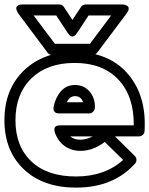

<svg xmlns="http://www.w3.org/2000/svg" viewBox="-40 -814 674 867"><path d="M-20 -271Q-20 -410.6 67.6 -495.4Q155.3 -580.1 296.9 -580.1Q300.8 -580.1 309.3 -579.6Q317.9 -579.1 321.8 -579.1Q464.4 -570.8 543.2 -473.4Q622.1 -376 612.8 -222.2Q612.3 -211.9 604.7 -205.1Q597.2 -198.2 587.9 -198.2H479L568.8 -109.9Q576.2 -102.5 576.2 -92.3Q576.2 -82 569.8 -75.2Q472.2 33.2 303.2 33.2Q154.8 33.2 67.4 -49.8Q-20 -132.8 -20 -271ZM29.8 -271Q29.8 -153.3 101.6 -85.2Q173.3 -17.1 303.2 -17.1Q433.1 -17.1 516.1 -91.8L433.1 -172.9Q379.9 -132.8 323.2 -132.8Q282.7 -132.8 252.2 -154.5Q221.7 -176.3 208 -214.8Q204.6 -225.6 205.6 -232.4Q206.5 -239.3 210.7 -242.4Q214.8 -245.6 219.7 -246.8Q224.6 -248 228.5 -248H231.9H564Q565.4 -379.4 494.6 -454.6Q423.8 -529.8 296.9 -529.8Q173.8 -529.8 101.8 -460Q29.8 -390.1 29.8 -271ZM42 -753.9Q41 -755.4 39.3 -758.1Q37.6 -760.7 35.2 -767.8Q32.7 -774.9 33.7 -780Q34.7 -785.2 41.5 -789.6Q48.3 -793.9 62 -793.9H227.1Q240.7 -793.9 248 -783.2L287.1 -724.1L326.2 -783.2Q334 -793.9 347.2 -793.9H512.2Q514.2 -793.9 517.3 -793.7Q520.5 -793.5 527.3 -791Q534.2 -788.6 537.8 -784.9Q541.5 -781.2 541 -772.9Q540.5 -764.6 532.2 -753.9L398.9 -576.2Q390.6 -565.9 378.9 -565.9H194.8Q183.1 -565.9 174.8 -576.2ZM111.8 -744.1 208 -616.2H366.2L461.9 -744.1H359.9L308.1 -665Q301.8 -655.3 294.9 -651.6Q288.1 -647.9 283.2 -649.9Q278.3 -651.9 274.4 -655Q270.5 -658.2 268.6 -661.6L266.1 -665L213.9 -744.1ZM202.1 -332Q210.4 -373.5 235.1 -401.9Q259.8 -430.2 298.8 -430.2Q340.3 -430.2 365.7 -399.2Q391.1 -368.2 388.2 -325.2Q387.2 -316.4 380.1 -309.1Q373 -301.8 362.8 -301.8H227.1Q197.8 -301.8 202.1 -332ZM261.2 -352.1H335Q326.2 -379.9 298.8 -379.9Q274.9 -379.9 261.2 -352.1ZM276.9 -198.2Q294.4 -183.1 323.2 -183.1Q349.6 -183.1 378.9 -198.2Z"/></svg>

Font: Trueno Black Outline
Style: Regular
Weight: 900
Width: 6
Designer: Julieta Ulanovsky
Foundry: Julieta Ulanovsky
Version: Version 3.001b | FøM Fix